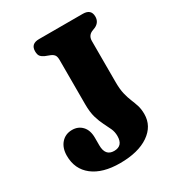

<svg xmlns="http://www.w3.org/2000/svg" viewBox="-170 -799 838 913"><g transform="rotate(-30 249.0 -342.0)"><path d="M438 -134.5Q438 -69 380 -29.2Q322 10.5 222 10.5Q127 10.5 73.2 -31.2Q19.5 -73 19.5 -146.5Q19.5 -189 42.2 -215Q65 -241 102 -241Q135.5 -241 156.8 -218.2Q178 -195.5 178 -154V-113Q178 -54 226.5 -54Q275 -54 275 -108Q275 -131 266.2 -150.2Q257.5 -169.5 246.2 -191.2Q235 -213 226.2 -242.5Q217.5 -272 217.5 -315.5V-558.5Q217.5 -576 212 -584.5Q206.5 -593 193.5 -599L165 -610Q151 -616.5 144 -625.2Q137 -634 137 -652.5Q137 -693.5 182.5 -693.5H422.5Q468 -693.5 468 -652.5Q468 -622 440 -608L420 -600Q395.5 -588.5 395.5 -560V-334.5Q395.5 -295.5 401.8 -269.2Q408 -243 416.5 -222.8Q425 -202.5 431.5 -182.2Q438 -162 438 -134.5Z"/></g></svg>

Font: Fraunces 144pt SuperSoft
Style: Bold
Weight: 700
Version: Version 1.000;[b76b70a41]